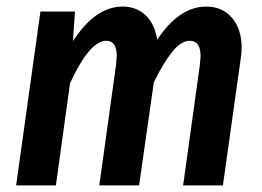

<svg xmlns="http://www.w3.org/2000/svg" viewBox="-20 -564 797 584"><path d="M715 -418Q715 -402 712 -384L658 0H537L588 -367Q590 -387 590 -394Q590 -440 557 -440Q531 -440 504 -406.5Q477 -373 448 -314L403 0H282L333 -367Q335 -387 335 -394Q335 -440 303 -440Q253 -440 193 -311L150 0H29L103 -529H208L202 -439Q270 -544 353 -544Q395 -544 423 -517.5Q451 -491 458 -443Q525 -544 607 -544Q656 -544 685.5 -510Q715 -476 715 -418Z"/></svg>

Font: Fira Sans Condensed Medium
Style: Italic
Weight: 500
Width: 3
Italic angle: -8°
Designer: bBox Type GmbH & Carrois Corporate GbR & Edenspiekermann AG
Foundry: bBox Type GmbH & Carrois Corporate GbR & Edenspiekermann AG
Version: Version 4.301